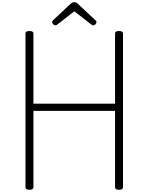

<svg xmlns="http://www.w3.org/2000/svg" viewBox="-20 -1700 1341 1734"><path d="M246 14Q210 14 210 -10V-1397Q210 -1409 219 -1414.5Q228 -1420 246 -1420Q282 -1420 282 -1397V-764H1019V-1397Q1019 -1409 1028 -1414.5Q1037 -1420 1055 -1420Q1091 -1420 1091 -1397V-10Q1091 2 1082 8Q1073 14 1055 14Q1019 14 1019 -10V-699H282V-10Q282 2 273 8Q264 14 246 14ZM480 -1471Q471 -1471 461 -1480.5Q451 -1490 451 -1499Q451 -1502 451.5 -1506Q452 -1510 457 -1515L616 -1664Q623 -1670 630 -1675Q637 -1680 651 -1680Q665 -1680 672 -1675Q679 -1670 685 -1664L846 -1513Q850 -1509 850.5 -1505.5Q851 -1502 851 -1499Q851 -1490 841.5 -1480.5Q832 -1471 823 -1471Q817 -1471 812.5 -1473.5Q808 -1476 802 -1481L651 -1598L501 -1481Q495 -1476 490 -1473.5Q485 -1471 480 -1471Z"/></svg>

Font: Playwrite BE WAL Light
Style: Regular
Weight: 300
Version: Version 1.002